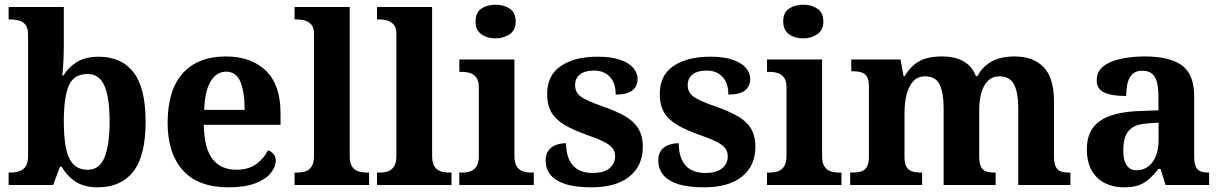

<svg xmlns="http://www.w3.org/2000/svg" viewBox="-20 -790 5217 820"><path d="M397.5 10Q339.3 10 302.4 -14.5Q265.5 -39 243.2 -78H236L207 0H16.8V-53H23.6Q43.2 -53 60.5 -58Q77.9 -63 88.9 -78.1Q99.9 -93.2 99.9 -123.3V-640.1Q99.9 -669 89.5 -683.2Q79.2 -697.4 61.4 -702.2Q43.7 -707 22.5 -707H16.8V-760H252.5V-589.3Q252.5 -571.8 251.7 -548.4Q250.9 -525.1 249.3 -503.5Q247.7 -481.9 245.6 -468H251.3Q272.6 -503 308.6 -525.4Q344.6 -547.7 401.5 -547.7Q498.8 -547.7 550.4 -481.1Q601.9 -414.5 601.9 -270.2Q601.9 -124.6 549.3 -57.3Q496.7 10 397.5 10ZM355.2 -65Q405.1 -65 426.6 -118.2Q448.1 -171.4 448.1 -271.2Q448.1 -372.9 426.2 -423.4Q404.4 -473.9 354.2 -473.9Q294.8 -473.9 273.6 -423.7Q252.5 -373.5 252.5 -270.3Q252.5 -204.4 261.5 -158.6Q270.5 -112.7 293 -88.9Q315.4 -65 355.2 -65Z M955.1 10Q827 10 761.4 -62.3Q695.9 -134.6 695.9 -265.2Q695.9 -405.7 760.8 -477.3Q825.8 -548.9 944 -548.9Q1053.2 -548.9 1115.6 -488Q1178.1 -427.2 1178.1 -308.2V-256.9H850.3Q852.3 -156.6 887.5 -110.9Q922.7 -65.2 990 -65.2Q1041.4 -65.2 1074.5 -89.3Q1107.5 -113.4 1124.3 -147.9Q1138.3 -143.8 1148.1 -132.5Q1157.8 -121.1 1157.8 -104.1Q1157.8 -78.3 1137.1 -51.8Q1116.3 -25.3 1071.8 -7.7Q1027.3 10 955.1 10ZM1024.9 -320.8Q1024.9 -397.3 1006.8 -440.6Q988.6 -483.9 946 -483.9Q904.4 -483.9 879.4 -442.1Q854.4 -400.4 852.3 -320.8Z M1238.1 0V-53H1249.9Q1270.6 -53 1286.5 -58.9Q1302.4 -64.8 1311.6 -80.3Q1320.9 -95.8 1320.9 -123.9V-645.9Q1320.9 -673 1308.8 -685.8Q1296.7 -698.6 1280.2 -702.8Q1263.8 -707 1249.9 -707H1238.1V-760H1473.5V-123.9Q1473.5 -95.8 1482.7 -80.3Q1492 -64.8 1508.4 -58.9Q1524.8 -53 1544.4 -53H1556.3V0Z M1590.1 0V-53H1601.9Q1622.6 -53 1638.5 -58.9Q1654.4 -64.8 1663.6 -80.3Q1672.9 -95.8 1672.9 -123.9V-645.9Q1672.9 -673 1660.8 -685.8Q1648.7 -698.6 1632.2 -702.8Q1615.8 -707 1601.9 -707H1590.1V-760H1825.5V-123.9Q1825.5 -95.8 1834.7 -80.3Q1844 -64.8 1860.4 -58.9Q1876.8 -53 1896.4 -53H1908.3V0Z M1941.6 0V-53H1954Q1974.3 -53 1990.2 -59Q2006.1 -64.9 2015.5 -80.3Q2025 -95.7 2025 -124.1V-416.1Q2025 -443.2 2015.3 -457.4Q2005.5 -471.7 1989.6 -477.3Q1973.7 -483 1954 -483H1941.8V-536H2177V-123.9Q2177 -95.8 2186.3 -80.3Q2195.5 -64.8 2211.9 -58.9Q2228.3 -53 2248 -53H2259.8V0ZM2096.4 -626.1Q2060.3 -626.1 2035.6 -643.9Q2011 -661.7 2011 -698Q2011 -736.5 2035.6 -753.2Q2060.3 -769.9 2096.4 -769.9Q2131 -769.9 2156.7 -753.2Q2182.4 -736.5 2182.4 -698Q2182.4 -661.7 2156.7 -643.9Q2131 -626.1 2096.4 -626.1Z M2506.1 10Q2436.4 10 2393.3 -4.3Q2350.2 -18.6 2330.3 -44.5Q2310.4 -70.3 2310.4 -103.5Q2310.4 -131.7 2323.1 -148.2Q2335.9 -164.6 2355.9 -171.5Q2375.9 -178.3 2397.8 -178.3Q2397.8 -116.5 2426.5 -83.9Q2455.2 -51.3 2510.4 -51.3Q2560.5 -51.3 2583.8 -71.9Q2607.1 -92.5 2607.1 -122Q2607.1 -143.6 2595.1 -158.1Q2583.2 -172.7 2556.7 -185.8Q2530.2 -199 2485.8 -214.2Q2429 -234.3 2391.4 -256.4Q2353.9 -278.5 2335.3 -309.9Q2316.8 -341.3 2316.8 -388.9Q2316.8 -469.1 2375.9 -508.5Q2434.9 -547.9 2532.1 -547.9Q2592.3 -547.9 2630 -534.2Q2667.7 -520.6 2685.4 -499Q2703 -477.4 2703 -453Q2703 -420.8 2680.2 -403.4Q2657.3 -386 2609.6 -386Q2609.6 -435.5 2584.5 -462Q2559.4 -488.6 2517.2 -488.6Q2477.8 -488.6 2456.9 -472.1Q2436.1 -455.7 2436.1 -426.5Q2436.1 -394.3 2462.3 -376.2Q2488.5 -358 2557.2 -334.5Q2610.8 -315.9 2648.4 -294.5Q2686.1 -273.1 2705.6 -242.1Q2725.2 -211 2725.2 -162.7Q2725.2 -82.3 2668.3 -36.2Q2611.4 10 2506.1 10Z M2987.1 10Q2917.4 10 2874.3 -4.3Q2831.2 -18.6 2811.3 -44.5Q2791.4 -70.3 2791.4 -103.5Q2791.4 -131.7 2804.1 -148.2Q2816.9 -164.6 2836.9 -171.5Q2856.9 -178.3 2878.8 -178.3Q2878.8 -116.5 2907.5 -83.9Q2936.2 -51.3 2991.4 -51.3Q3041.5 -51.3 3064.8 -71.9Q3088.1 -92.5 3088.1 -122Q3088.1 -143.6 3076.1 -158.1Q3064.2 -172.7 3037.7 -185.8Q3011.2 -199 2966.8 -214.2Q2910 -234.3 2872.4 -256.4Q2834.9 -278.5 2816.3 -309.9Q2797.8 -341.3 2797.8 -388.9Q2797.8 -469.1 2856.9 -508.5Q2915.9 -547.9 3013.1 -547.9Q3073.3 -547.9 3111 -534.2Q3148.7 -520.6 3166.4 -499Q3184 -477.4 3184 -453Q3184 -420.8 3161.2 -403.4Q3138.3 -386 3090.6 -386Q3090.6 -435.5 3065.5 -462Q3040.4 -488.6 2998.2 -488.6Q2958.8 -488.6 2937.9 -472.1Q2917.1 -455.7 2917.1 -426.5Q2917.1 -394.3 2943.3 -376.2Q2969.5 -358 3038.2 -334.5Q3091.8 -315.9 3129.4 -294.5Q3167.1 -273.1 3186.6 -242.1Q3206.2 -211 3206.2 -162.7Q3206.2 -82.3 3149.3 -36.2Q3092.4 10 2987.1 10Z M3255.6 0V-53H3268Q3288.3 -53 3304.2 -59Q3320.1 -64.9 3329.5 -80.3Q3339 -95.7 3339 -124.1V-416.1Q3339 -443.2 3329.3 -457.4Q3319.5 -471.7 3303.6 -477.3Q3287.7 -483 3268 -483H3255.8V-536H3491V-123.9Q3491 -95.8 3500.3 -80.3Q3509.5 -64.8 3525.9 -58.9Q3542.3 -53 3562 -53H3573.8V0ZM3410.4 -626.1Q3374.3 -626.1 3349.6 -643.9Q3325 -661.7 3325 -698Q3325 -736.5 3349.6 -753.2Q3374.3 -769.9 3410.4 -769.9Q3445 -769.9 3470.7 -753.2Q3496.4 -736.5 3496.4 -698Q3496.4 -661.7 3470.7 -643.9Q3445 -626.1 3410.4 -626.1Z M3610.9 0V-53H3618.7Q3641.7 -53 3657.5 -57.7Q3673.3 -62.4 3682.2 -77.4Q3691 -92.3 3691 -122.1V-420.8Q3691 -449 3682.2 -463Q3673.3 -476.9 3657.3 -481.4Q3641.2 -485.9 3619.2 -485.9H3615.7V-536H3826L3839 -464.9H3844Q3868.2 -506.9 3904.9 -527.9Q3941.5 -548.9 4003.1 -548.9Q4038.6 -548.9 4066.8 -540.2Q4095 -531.5 4115.9 -513.1Q4136.7 -494.8 4148.1 -464.9H4154.4Q4176.9 -506.9 4216.2 -527.9Q4255.5 -548.9 4312.6 -548.9Q4393 -548.9 4437.2 -503.3Q4481.4 -457.6 4481.4 -355.8V-123.9Q4481.4 -93.4 4488.8 -78.2Q4496.1 -63 4511 -58Q4525.9 -53 4547.9 -53H4551.5V0H4328.8V-328.8Q4328.8 -393.2 4311.1 -428.6Q4293.4 -464 4249.3 -464Q4218.2 -464 4198.9 -444.4Q4179.6 -424.8 4170.8 -392.2Q4162.1 -359.7 4162.1 -320.8V-123.9Q4162.1 -93.4 4169.5 -78.2Q4176.9 -63 4191.8 -58Q4206.6 -53 4228.6 -53H4232.2V0H4010.1V-328.8Q4010.1 -393.2 3993.2 -428.6Q3976.4 -464 3931.8 -464Q3899.2 -464 3879.8 -442.4Q3860.4 -420.8 3851.7 -385.5Q3843 -350.2 3843 -309V-118.3Q3843 -90.4 3851.9 -76.5Q3860.8 -62.6 3876.7 -57.8Q3892.6 -53 3914.6 -53H3918.2V0Z M4778.5 10Q4735.1 10 4699.3 -7.8Q4663.5 -25.6 4642.6 -61.8Q4621.8 -98 4621.8 -153.1Q4621.8 -234.6 4677.3 -273.2Q4732.9 -311.7 4846 -315.8L4927.6 -318.8V-374.2Q4927.6 -410.7 4921.8 -435.9Q4916.1 -461.1 4901.1 -474.5Q4886 -487.9 4858.5 -487.9Q4833.1 -487.9 4818 -475Q4803 -462.2 4796.5 -438.3Q4790 -414.4 4790 -380Q4726.5 -380 4695.1 -395.4Q4663.8 -410.8 4663.8 -446.9Q4663.8 -484.1 4691.8 -506.4Q4719.9 -528.7 4766.8 -538.8Q4813.8 -548.9 4869.9 -548.9Q4975.2 -548.9 5027.7 -510.8Q5080.1 -472.6 5080.1 -379.1V-123.9Q5080.1 -96.4 5085.9 -81.1Q5091.6 -65.8 5105 -59.4Q5118.4 -53 5140.4 -53H5144V0H4957.9L4936.7 -68.6H4927.6Q4906 -41.8 4886.3 -24.3Q4866.6 -6.9 4841.8 1.6Q4817 10 4778.5 10ZM4833.9 -63Q4862.8 -63 4883.9 -78.9Q4905 -94.7 4916.6 -123.6Q4928.1 -152.5 4928.1 -191V-266.2L4883.2 -263.2Q4843.1 -261.2 4820.2 -247.6Q4797.2 -234.1 4787.3 -209.6Q4777.4 -185.1 4777.4 -149.1Q4777.4 -121 4783.5 -101.6Q4789.6 -82.3 4802.2 -72.7Q4814.9 -63 4833.9 -63Z"/></svg>

Font: Noto Serif Malayalam
Style: Regular
Weight: 400
Designer: Indian type Foundry, Jelle Bosma, Monotype Design Team
Foundry: Monotype Imaging Inc.
Version: Version 2.103